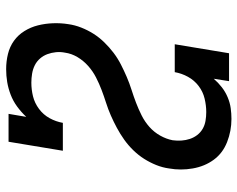

<svg xmlns="http://www.w3.org/2000/svg" viewBox="-96 -688 791 640"><g transform="rotate(90 300.0 -367.5)"><path d="M210 8Q184 8 159.5 2Q135 -4 115.5 -18Q96 -32 83 -53Q70 -74 64 -98Q58 -122 57 -148Q56 -174 60 -199Q63 -221 71.5 -242.5Q80 -264 92 -283Q104 -302 120.5 -319Q137 -336 155.5 -350Q174 -364 194.5 -374.5Q215 -385 236 -394Q257 -403 279 -410Q301 -417 322 -425Q343 -433 364 -443.5Q385 -454 402.5 -469.5Q420 -485 431.5 -505.5Q443 -526 447 -547Q449 -562 448 -576.5Q447 -591 442.5 -604.5Q438 -618 429.5 -629Q421 -640 409 -647Q397 -654 382.5 -656.5Q368 -659 353 -659Q331 -659 308 -653.5Q285 -648 266 -633.5Q247 -619 235.5 -598Q224 -577 220 -554H127L157 -735H250L242 -684Q255 -699 270.5 -711Q286 -723 304 -730.5Q322 -738 340 -740.5Q358 -743 376 -743Q416 -743 453 -728.5Q490 -714 512 -684Q534 -654 541 -614Q548 -574 541 -535Q538 -513 529.5 -492Q521 -471 509 -452Q497 -433 480.5 -416Q464 -399 445 -385.5Q426 -372 405.5 -361Q385 -350 364.5 -341Q344 -332 322 -325Q300 -318 279 -310Q258 -302 237.5 -291.5Q217 -281 199.5 -265.5Q182 -250 170 -230Q158 -210 155 -188Q152 -173 153.5 -158Q155 -143 160 -129.5Q165 -116 174.5 -105Q184 -94 197 -87.5Q210 -81 225 -78.5Q240 -76 255 -76Q278 -76 300.5 -81.5Q323 -87 342.5 -101.5Q362 -116 373.5 -137Q385 -158 389 -181H482L452 0H359L369 -59Q353 -42 334.5 -28.5Q316 -15 295 -7Q274 1 253 4.5Q232 8 210 8Z"/></g></svg>

Font: Iosevka Curly Slab MdEx
Style: Italic
Weight: 500
Width: 7
Italic angle: -9°
Monospace: yes
Designer: Belleve Invis
Foundry: Belleve Invis
Version: Version 11.0.0; ttfautohint (v1.8.3)